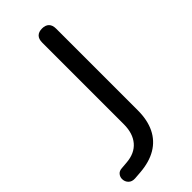

<svg xmlns="http://www.w3.org/2000/svg" viewBox="-245 -754 802 802"><g transform="rotate(-45 156.0 -353.0)"><path d="M28 5.9Q9 6.9 -1.7 -4Q-12.4 -15 -12.4 -31Q-12.4 -43.1 -4.6 -52.8Q3.2 -62.5 18.8 -63.5L50.4 -66.1Q100.8 -70.1 127.8 -101.8Q154.8 -133.4 154.8 -187.9V-669.7Q154.8 -690.6 165.4 -701.3Q176.1 -711.9 196 -711.9Q215.8 -711.9 226.5 -701.3Q237.2 -690.6 237.2 -669.7V-187.3Q237.2 -129.6 217.1 -88.6Q196.9 -47.5 157.7 -24.3Q118.5 -1.1 60.9 3.4Z"/></g></svg>

Font: Nunito ExtraLight
Style: Regular
Weight: 200
Designer: Vernon Adams
Foundry: Vernon Adams
Version: Version 3.602